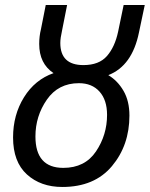

<svg xmlns="http://www.w3.org/2000/svg" viewBox="-20 -734 596 764"><path d="M228 10Q356 10 425.5 -73Q495 -156 495 -274Q495 -332 471.5 -372.5Q448 -413 411 -435Q506 -472 533 -605L556 -714H472L450 -608Q437 -547 405.5 -511Q374 -475 312 -475Q220 -475 220 -563Q220 -582 227 -613L247 -714H162L143 -618Q136 -590 136 -559Q136 -481 193 -443Q119 -417 75.5 -347Q32 -277 32 -187Q32 -90 87 -40Q142 10 228 10ZM232 -66Q121 -66 121 -191Q121 -272 166.5 -337.5Q212 -403 294 -403Q346 -403 376 -369.5Q406 -336 406 -277Q406 -197 362 -131.5Q318 -66 232 -66Z"/></svg>

Font: Noto Sans UI SemiCondensed
Style: Italic
Weight: 400
Width: 4
Italic angle: -12°
Designer: Monotype Design Team
Foundry: Monotype Imaging Inc.
Version: Version 1.901